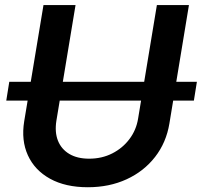

<svg xmlns="http://www.w3.org/2000/svg" viewBox="-20 -748 818 778"><path d="M777.8 -416.5 765.6 -340.3H5.4L17.6 -416.5ZM335.9 10.7Q245.1 10.7 182.9 -23.7Q120.6 -58.1 93 -118.7Q65.4 -179.2 78.1 -256.8L156.2 -727.5H286.1L208.5 -258.8Q201.2 -212.4 214.8 -178Q228.5 -143.6 260.7 -124.3Q293 -105 341.3 -105Q393.1 -105 435.1 -126.5Q477.1 -147.9 504.6 -184.6Q532.2 -221.2 539.6 -267.6L615.7 -727.5H745.6L666.5 -248Q653.8 -170.4 608.4 -112.1Q563 -53.7 492.9 -21.5Q422.9 10.7 335.9 10.7Z"/></svg>

Font: Inter 18pt SemiBold
Style: Italic
Weight: 600
Italic angle: -9.3988°
Designer: Rasmus Andersson
Foundry: rsms
Version: Version 4.001;git-66647c0bb